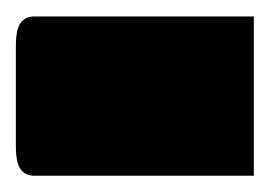

<svg xmlns="http://www.w3.org/2000/svg" viewBox="-42 -216 332 236"><path d="M0 -195.8H270V0H0Q-10.7 0 -16.6 -7.8Q-22.5 -15.6 -22.5 -36.6V-159.2Q-22.5 -180.2 -16.6 -188Q-10.7 -195.8 0 -195.8Z"/></svg>

Font: Pinar-DS2-FD ExtraBold
Style: Regular
Weight: 800
Designer: Amin Abedi
Version: Version 3.000